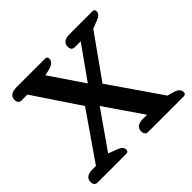

<svg xmlns="http://www.w3.org/2000/svg" viewBox="-166 -882 1070 1070"><g transform="rotate(-45 369.0 -347.5)"><path d="M33 0Q21 0 14.5 -8Q8 -16 8 -30Q8 -51 23 -61.5Q38 -72 63 -72H93L286 -351L104 -623H57Q45 -623 38.5 -631Q32 -639 32 -653Q32 -674 47 -684.5Q62 -695 87 -695H316Q332 -695 332 -678Q332 -648 287 -637L251 -628L386 -429L524 -623H476Q464 -623 457.5 -631Q451 -639 451 -653Q451 -674 466 -684.5Q481 -695 506 -695H689Q705 -695 705 -678Q705 -655 672 -642L623 -623L443 -370L652 -67L685 -58Q708 -52 719 -42Q730 -32 730 -17Q730 0 713 0H432Q420 0 413.5 -8Q407 -16 407 -30Q407 -51 422 -61.5Q437 -72 462 -72H496L344 -293L190 -73L243 -53Q277 -40 277 -17Q277 0 260 0Z"/></g></svg>

Font: Maitree Semibold
Style: Regular
Weight: 600
Designer: CadsonDemak Team
Foundry: CadsonDemak
Version: Version 1.010